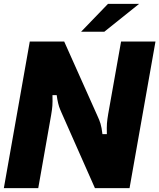

<svg xmlns="http://www.w3.org/2000/svg" viewBox="-21 -979 829 999"><path d="M-1 0 134 -763H313L486 -376Q496 -355 502 -335.5Q508 -316 512 -281H535Q534 -317 535.5 -337Q537 -357 542 -386L609 -763H788L653 0H473L299 -393Q298 -396 292 -409.5Q286 -423 281.5 -442Q277 -461 274 -484H252Q253 -448 251.5 -428.5Q250 -409 245 -380L178 0ZM522 -814H401L541 -959H703Z"/></svg>

Font: Open Sauce Sans Black Italic
Style: Regular
Weight: 900
Italic angle: -10°
Designer: Alfredo Marco Pradil
Foundry: Creative Sauce Fz LLC
Version: Version 1.477